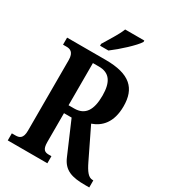

<svg xmlns="http://www.w3.org/2000/svg" viewBox="-221 -1043 1029 1155"><g transform="rotate(30 294.0 -465.5)"><path d="M218 -784V-771H276C330 -811 412 -886 433 -921V-931H300C283 -886 244 -829 218 -784ZM22 0H297V-49H281C252 -49 233 -56 233 -111V-311H286L381 -90C412 -16 468 0 559 0H588V-49H583C554 -49 533 -76 506 -132L406 -338C469 -360 523 -412 523 -526C523 -649 460 -714 290 -714H22V-665H47C70 -665 98 -657 98 -602V-111C98 -56 73 -49 47 -49H22ZM272 -366H233V-659H275C347 -659 381 -614 381 -518C381 -418 348 -366 272 -366Z"/></g></svg>

Font: Noto Serif Bengali ExtraCondensed
Style: Bold
Weight: 700
Width: 2
Designer: Juan Bruce, Universal Thirst, Indian Type Foundry and the Monotype Design Team.
Foundry: Monotype Imaging Inc.
Version: Version 2.003